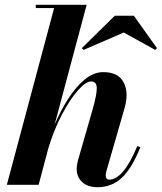

<svg xmlns="http://www.w3.org/2000/svg" viewBox="-20 -770 674 800"><path d="M495.7 -634.5 328 -562 321 -569.5 458.3 -704.5H537.7L634 -569.5L626.9 -562ZM366 -314.5Q383.5 -375.5 383.2 -403Q383 -430.5 359 -430.5Q337.5 -430.5 304.5 -393.2Q271.5 -356 238 -292.5Q204.5 -229 181 -151L141 0H8.5L205.5 -736.5H129V-750H341L207.5 -250.5Q231.5 -307 263.2 -357Q295 -407 332.2 -438.2Q369.5 -469.5 410.5 -469.5Q473 -469.5 495.2 -426.5Q517.5 -383.5 499 -319.5L423.5 -57.5Q420.5 -47 420.5 -39Q420.5 -21.5 435.5 -21.5Q463.5 -21.5 492.8 -55.5Q522 -89.5 552 -161L565 -157Q528.5 -66.5 486.5 -28.2Q444.5 10 387.5 10Q345.5 10 322.5 -11.2Q299.5 -32.5 299.5 -66.5Q299.5 -76.5 302 -89.2Q304.5 -102 308.5 -114.5Z"/></svg>

Font: Bodoni* 16pt
Style: Bold Italic
Weight: 700
Italic angle: -13°
Version: Version 2.3